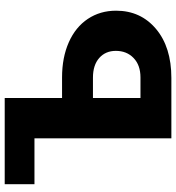

<svg xmlns="http://www.w3.org/2000/svg" viewBox="14 -765 751 819"><g transform="rotate(-90 389.5 -355.5)"><path d="M13.2 -710.9H380.9V-466.3H469.2Q553.7 -466.3 618.7 -437.5Q683.6 -408.7 718.5 -356.2Q753.4 -303.7 753.4 -235.8Q753.4 -130.9 675.5 -65.4Q597.7 0 466.3 0H209V-584H13.2ZM380.9 -334.5V-131.8H468.8Q521 -131.8 551.5 -161.1Q582 -190.4 582 -236.8Q582 -280.8 551.8 -307.6Q521.5 -334.5 467.8 -334.5Z"/></g></svg>

Font: Roboto Black
Style: Regular
Weight: 900
Designer: Google
Version: Version 2.134; 2016